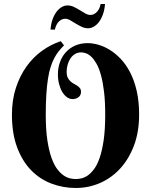

<svg xmlns="http://www.w3.org/2000/svg" viewBox="-20 -937 759 965"><path d="M314.9 -575.2Q314.9 -558.1 320.3 -547.1Q325.7 -536.1 333.7 -528.6Q341.8 -521 351.1 -516.1Q360.4 -511.2 368.4 -505.9Q376.5 -500.5 381.8 -493.7Q387.2 -486.8 387.2 -476.1Q387.2 -458 374.5 -448.5Q361.8 -439 345.2 -439Q329.6 -439 316.2 -448.7Q302.7 -458.5 292.7 -475.3Q282.7 -492.2 276.9 -514.9Q271 -537.6 271 -563Q271 -594.2 280.8 -622.8Q290.5 -651.4 309.6 -673.1Q328.6 -694.8 356.7 -707.5Q384.8 -720.2 420.9 -720.2Q445.3 -720.2 474.1 -712.2Q502.9 -704.1 531.5 -686.5Q560.1 -668.9 586.7 -641.1Q613.3 -613.3 634 -573.2Q654.8 -533.2 667 -480.5Q679.2 -427.7 679.2 -360.8Q679.2 -274.4 653.6 -206.1Q627.9 -137.7 584.2 -90.1Q540.5 -42.5 482.9 -17.3Q425.3 7.8 360.8 7.8Q296.9 7.8 238.8 -14.2Q180.7 -36.1 136.5 -81.3Q92.3 -126.5 66.2 -196Q40 -265.6 40 -360.8Q40 -434.6 59.8 -495.1Q79.6 -555.7 113 -602.5Q146.5 -649.4 190.9 -681.4Q235.4 -713.4 285.2 -730L301.8 -709Q287.6 -694.8 275.4 -679.7Q263.2 -664.6 252.9 -645.3Q242.7 -626 234.6 -600.8Q226.6 -575.7 221.2 -541.7Q215.8 -507.8 212.9 -463.4Q210 -418.9 210 -360.8Q210 -285.6 218 -232.4Q226.1 -179.2 239 -143.3Q252 -107.4 268.3 -86.2Q284.7 -64.9 301.3 -54.2Q317.9 -43.5 333.5 -40.3Q349.1 -37.1 360.8 -37.1Q372.6 -37.1 387.9 -40.3Q403.3 -43.5 419.7 -54.2Q436 -64.9 452.1 -86.2Q468.3 -107.4 480.7 -143.3Q493.2 -179.2 501 -232.4Q508.8 -285.6 508.8 -360.8Q508.8 -426.8 502.9 -475.6Q497.1 -524.4 487.5 -559.1Q478 -593.8 465.6 -616Q453.1 -638.2 439.7 -651.1Q426.3 -664.1 412.8 -668.9Q399.4 -673.8 388.2 -673.8Q370.6 -673.8 356.9 -665.5Q343.3 -657.2 334 -643.3Q324.7 -629.4 319.8 -611.6Q314.9 -593.8 314.9 -575.2ZM308.1 -842.8Q297.4 -842.8 288.6 -838.1Q279.8 -833.5 273.2 -825.9Q266.6 -818.4 262.2 -808.3Q257.8 -798.3 255.9 -788.1H233.9Q236.3 -818.8 244.9 -841.6Q253.4 -864.3 265.4 -879.4Q277.3 -894.5 291.3 -902.1Q305.2 -909.7 318.8 -909.7Q335.9 -909.7 351.6 -902.1Q367.2 -894.5 381.6 -885.7Q396 -877 408.9 -869.4Q421.9 -861.8 434.1 -861.8Q444.3 -861.8 453.1 -866.5Q461.9 -871.1 468.5 -878.7Q475.1 -886.2 479.5 -896.2Q483.9 -906.2 485.8 -917H507.8Q505.4 -886.2 496.8 -863.3Q488.3 -840.3 476.3 -825.2Q464.4 -810.1 450.4 -802.5Q436.5 -794.9 422.9 -794.9Q405.8 -794.9 390.1 -802.5Q374.5 -810.1 360.1 -818.8Q345.7 -827.6 332.8 -835.2Q319.8 -842.8 308.1 -842.8Z"/></svg>

Font: Berkshire Swash
Style: Regular
Weight: 700
Designer: Astigmatic (AOETI)
Foundry: Astigmatic (AOETI)
Version: Version 1.000